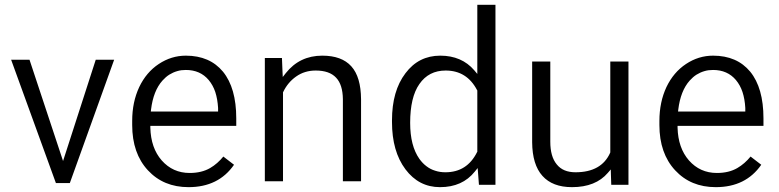

<svg xmlns="http://www.w3.org/2000/svg" viewBox="-20 -770 3245 800"><path d="M242.7 -99.1 235.8 -120.1 103 -521H26.4L212.9 -7.3H271L455.6 -521H378.9L249.5 -120.1Z M955.1 -83.5 910.6 -117.7C894.5 -98.1 876.5 -82 855.5 -69.8C832 -56.2 803.7 -49.3 770.5 -49.3C723.1 -49.3 684.6 -66.9 653.8 -101.6C623.5 -136.2 607.9 -181.6 606.4 -237.8V-245.6H613.8H964.4V-276.9C964.4 -361.3 945.8 -426.3 909.2 -471.2C872.6 -515.6 820.8 -538.1 754.4 -538.1C713.9 -538.1 676.3 -526.4 641.6 -503.4C606.9 -480.5 579.6 -448.2 560.1 -407.2C550.3 -386.2 543 -364.3 538.1 -340.8C533.2 -317.4 530.8 -292.5 530.8 -266.1V-249C530.8 -170.4 552.7 -107.4 596.2 -60.5C639.6 -13.7 695.8 9.8 765.6 9.8C849.1 9.8 912.1 -21.5 955.1 -83.5ZM849.6 -436.5C861.3 -422.4 870.6 -405.8 877 -386.7C883.3 -367.2 887.2 -345.2 888.7 -320.3V-319.8V-313V-305.2H881.3H616.7H608.4L609.4 -314C615.7 -365.2 631.3 -405.8 657.2 -434.6C666 -444.3 675.3 -452.6 685.5 -459C695.8 -465.3 706.5 -470.2 718.3 -473.6C729.5 -477.1 741.7 -478.5 754.4 -478.5C794.4 -478.5 826.2 -464.4 849.6 -436.5Z M1083.5 -528.3V-14.6H1159.2V-383.8V-385.3L1160.2 -387.2C1172.9 -413.6 1190.9 -435.1 1213.9 -451.2C1237.3 -467.8 1264.6 -476.1 1295.4 -476.1C1333.5 -476.1 1361.8 -466.3 1380.4 -446.3C1398.9 -426.8 1408.2 -397 1408.7 -356.9V-14.6H1484.4V-356.4C1483.9 -418 1470.7 -463.9 1443.8 -493.7C1417 -523.4 1377 -538.1 1322.8 -538.1C1259.8 -538.1 1209 -513.7 1170.4 -464.8L1158.2 -449.2L1157.2 -468.8L1154.8 -528.3Z M1613.3 -261.7C1613.3 -180.2 1631.8 -114.7 1669.4 -64.5C1706.5 -15.1 1754.4 9.8 1813.5 9.8C1875.5 9.8 1923.8 -11.7 1958.5 -55.2L1970.2 -69.8L1971.7 -51.3L1975.6 0H2044.4V-750H1968.8V-481.9V-461.9L1956.1 -477.1C1921.4 -517.6 1874 -538.1 1814.5 -538.1C1754.4 -538.1 1706.1 -513.7 1669.4 -464.8C1631.8 -415.5 1613.3 -350.1 1613.3 -268.6ZM1727.5 -419.9C1753.4 -457.5 1790 -476.1 1836.9 -476.1C1896 -476.1 1939.5 -448.7 1967.8 -394.5L1968.8 -393.1V-391.1V-139.6V-137.7L1967.8 -136.2C1939.9 -80.1 1896 -52.2 1835.9 -52.2C1820.8 -52.2 1806.6 -54.2 1793.5 -58.6C1780.3 -62.5 1768.1 -68.8 1757.3 -77.1C1746.1 -85.4 1736.3 -95.7 1727.5 -107.9C1701.7 -144.5 1689 -194.3 1689 -258.3C1689 -329.1 1701.7 -383.3 1727.5 -419.9Z M2524.9 -64 2525.4 -45.4 2526.9 0H2598.6V-513.7H2522.9V-136.7V-135.3L2522.5 -133.8C2498.5 -79.6 2450.2 -52.2 2377.9 -52.2C2343.3 -52.2 2317.4 -63 2299.8 -85C2281.7 -106.9 2272.9 -138.2 2272.9 -179.7V-513.7H2197.3V-177.2C2197.8 -115.2 2211.9 -68.4 2240.2 -37.1C2268.1 -5.9 2309.1 9.8 2363.3 9.8C2429.2 9.8 2479 -10.3 2512.7 -49.8Z M3151.9 -83.5 3107.4 -117.7C3091.3 -98.1 3073.2 -82 3052.2 -69.8C3028.8 -56.2 3000.5 -49.3 2967.3 -49.3C2919.9 -49.3 2881.3 -66.9 2850.6 -101.6C2820.3 -136.2 2804.7 -181.6 2803.2 -237.8V-245.6H2810.5H3161.1V-276.9C3161.1 -361.3 3142.6 -426.3 3106 -471.2C3069.3 -515.6 3017.6 -538.1 2951.2 -538.1C2910.6 -538.1 2873 -526.4 2838.4 -503.4C2803.7 -480.5 2776.4 -448.2 2756.8 -407.2C2747.1 -386.2 2739.7 -364.3 2734.9 -340.8C2730 -317.4 2727.5 -292.5 2727.5 -266.1V-249C2727.5 -170.4 2749.5 -107.4 2793 -60.5C2836.4 -13.7 2892.6 9.8 2962.4 9.8C3045.9 9.8 3108.9 -21.5 3151.9 -83.5ZM3046.4 -436.5C3058.1 -422.4 3067.4 -405.8 3073.7 -386.7C3080.1 -367.2 3084 -345.2 3085.4 -320.3V-319.8V-313V-305.2H3078.1H2813.5H2805.2L2806.2 -314C2812.5 -365.2 2828.1 -405.8 2854 -434.6C2862.8 -444.3 2872.1 -452.6 2882.3 -459C2892.6 -465.3 2903.3 -470.2 2915 -473.6C2926.3 -477.1 2938.5 -478.5 2951.2 -478.5C2991.2 -478.5 3022.9 -464.4 3046.4 -436.5Z"/></svg>

Font: Shabnam FD Light
Style: Regular
Weight: 300
Foundry: DejaVu fonts team - Redesigned by Saber Rastikerdar - Based on Vazir font
Version: Version 5.00;October 20, 2019;FontCreator 12.0.0.2547 64-bit